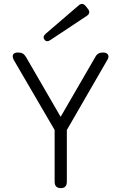

<svg xmlns="http://www.w3.org/2000/svg" viewBox="-20 -971 625 991"><path d="M294 0Q262 0 262 -33V-300L52 -660Q42 -678 47.5 -689Q53 -700 72 -700Q88 -700 97.5 -694.5Q107 -689 114 -677L293 -368L472 -677Q484 -700 511 -700Q531 -700 537.5 -688.5Q544 -677 533 -660L325 -300V-33Q325 0 294 0ZM241 -765Q221 -751 210 -766Q198 -781 216 -797L386 -943Q405 -960 422 -940L434 -925Q450 -904 428 -889Z"/></svg>

Font: Shin Retro Maru Gothic Regular
Style: Regular
Weight: 400
Designer: Iose
Foundry: Typographish
Version: Version 1.002